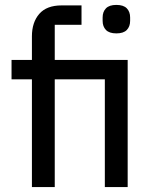

<svg xmlns="http://www.w3.org/2000/svg" viewBox="-20 -762 622 782"><path d="M110 -439H27V-518H110V-614Q110 -671 140 -705.5Q170 -740 231 -740H312V-661H203V-518H500V0H407V-439H203V0H110ZM454 -626Q425 -626 411.5 -640Q398 -654 398 -677V-691Q398 -714 411.5 -728Q425 -742 454 -742Q483 -742 496.5 -728Q510 -714 510 -691V-677Q510 -654 496.5 -640Q483 -626 454 -626Z"/></svg>

Font: IBM Plex Sans KR Text
Style: Regular
Weight: 450
Designer: Mike Abbink; Paul van der Laan; Pieter van Rosmalen; Wujin Sim; Chorong Kim; Dohee Lee;
Foundry: Sandoll Inc.
Version: Version 1.001